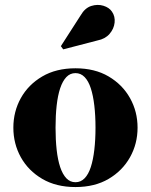

<svg xmlns="http://www.w3.org/2000/svg" viewBox="-20 -746 610 776"><path d="M285 10Q207 10 150.8 -23Q94.5 -56 64.2 -110.5Q34 -165 34 -230Q34 -295 64.2 -349.5Q94.5 -404 150.8 -437Q207 -470 285 -470Q363 -470 419 -437Q475 -404 505.5 -349.5Q536 -295 536 -230Q536 -165 505.5 -110.5Q475 -56 419 -23Q363 10 285 10ZM285 -9.5Q306.5 -9.5 322 -25.5Q337.5 -41.5 347 -70.8Q356.5 -100 361.2 -140.5Q366 -181 366 -230Q366 -279 361.2 -319.5Q356.5 -360 347 -389.2Q337.5 -418.5 322 -434.5Q306.5 -450.5 285 -450.5Q263.5 -450.5 248.2 -434.5Q233 -418.5 223.2 -389.2Q213.5 -360 209 -319.5Q204.5 -279 204.5 -230Q204.5 -181 209 -140.5Q213.5 -100 223.2 -70.8Q233 -41.5 248.2 -25.5Q263.5 -9.5 285 -9.5ZM235.5 -546.5 226 -559.5 306 -684Q323 -713.5 348.5 -721.8Q374 -730 397.8 -722.8Q421.5 -715.5 432.5 -699Q446 -679.5 443.2 -654.5Q440.5 -629.5 422.8 -609Q405 -588.5 374 -582.5Z"/></svg>

Font: Bodoni Moda 11pt ExtraBold
Style: Regular
Weight: 800
Designer: Owen Earl
Foundry: indestructible type
Version: Version 2.004